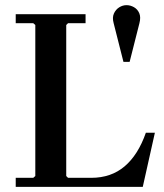

<svg xmlns="http://www.w3.org/2000/svg" viewBox="-20 -725 636 745"><path d="M546 -210H581L534 0H41V-35H109L117 -42V-628L109 -635H41V-670H312V-635H244L237 -628V-42L244 -35H334Q411 -35 463.5 -79.5Q516 -124 546 -210ZM471 -705Q486 -705 500 -697Q514 -689 520.5 -673.5Q527 -658 521 -635L483 -485H459L421 -635Q415 -657 422 -672.5Q429 -688 442.5 -696.5Q456 -705 471 -705Z"/></svg>

Font: Brygada 1918 SemiBold
Style: Regular
Weight: 600
Designer: Mateusz Machalski | Borys Kosmynka | Przemek Hoffer
Foundry: NIEPODLEGLA 2018
Version: Version 3.006